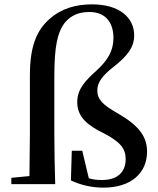

<svg xmlns="http://www.w3.org/2000/svg" viewBox="-20 -844 724 880"><path d="M114 0H233C231 -77 229 -155 229 -232V-493C229 -630 243 -697 278 -741C307 -775 343 -789 390 -789C466 -789 500 -738 500 -670C500 -610 473 -568 425 -523C372 -475 334 -437 334 -376C334 -306 384 -268 456 -233C533 -193 556 -162 556 -114C556 -59 522 -19 448 -19C424 -19 406 -21 387 -27L357 -153H309L305 -17C352 5 402 16 454 16C581 16 654 -51 654 -149C654 -216 619 -267 522 -323C450 -364 426 -388 426 -430C426 -467 451 -499 501 -538C562 -586 595 -626 595 -682C595 -762 529 -824 402 -824C329 -824 262 -806 207 -757C149 -706 117 -634 117 -498V-232L115 -37L32 -29V0Z"/></svg>

Font: Noto Serif CJK KR SemiBold
Style: Regular
Weight: 600
Designer: Ryoko NISHIZUKA 西塚涼子 (kana & ideographs); Frank Grießhammer (Latin, Greek & Cyrillic); Wenlong ZHANG 张文龙 (bopomofo); San
Foundry: Adobe
Version: Version 2.001;hotconv 1.1.0;makeotfexe 2.6.0